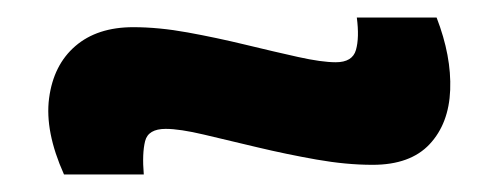

<svg xmlns="http://www.w3.org/2000/svg" viewBox="-20 -433 569 219"><path d="M405 -245Q375 -245 341 -251Q307 -257 273.5 -265Q240 -273 212.5 -279.5Q185 -286 169 -286Q149 -286 145.5 -272Q142 -258 144 -234H53Q31 -283 36 -321Q41 -359 66 -380.5Q91 -402 132 -402Q161 -402 194 -396Q227 -390 260 -382Q293 -374 320 -368Q347 -362 363 -362Q382 -362 386 -376Q390 -390 387 -413H478Q495 -369 493.5 -330.5Q492 -292 470 -268.5Q448 -245 405 -245Z"/></svg>

Font: Bricolage Grotesque 10pt Bricolage Grotesque 10pt Regular
Style: Bold
Weight: 700
Designer: Mathieu Triay
Foundry: Atelier Triay
Version: Version 1.000; ttfautohint (v1.8.4.7-5d5b);gftools[0.9.32]